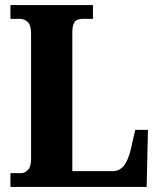

<svg xmlns="http://www.w3.org/2000/svg" viewBox="-20 -734 626 754"><path d="M21 0V-54H63Q77 -54 89.5 -66.5Q102 -79 102 -111V-601Q102 -635 89 -647.5Q76 -660 57 -660H21V-714H345V-660H306Q282 -660 273 -647.5Q264 -635 264 -604V-62H423Q449 -62 466 -82.5Q483 -103 494 -149L511 -224H561L556 0Z"/></svg>

Font: Noto Serif Thai Condensed ExtraBold
Style: Regular
Weight: 800
Width: 3
Designer: Monotype Design Team
Foundry: Monotype Imaging Inc.
Version: Version 2.002; ttfautohint (v1.8.4.7-5d5b)